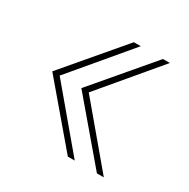

<svg xmlns="http://www.w3.org/2000/svg" viewBox="-114 -635 659 670"><g transform="rotate(30 216.0 -300.5)"><path d="M241.2 -70.3 45.4 -300.8 241.2 -531.2H269L75.2 -300.8L269 -70.3ZM358.4 -70.3 162.6 -300.8 358.4 -531.2H386.2L192.4 -300.8L386.2 -70.3Z"/></g></svg>

Font: Inter 17pt Thin
Style: Regular
Weight: 250
Version: Version 4.001;git-66647c0bb